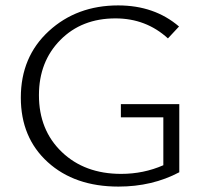

<svg xmlns="http://www.w3.org/2000/svg" viewBox="-20 -684 760 710"><path d="M427 -299H643V-47Q543 6 418 6Q256 6 156.5 -84.5Q57 -175 57 -323Q57 -474 160.5 -569Q264 -664 417 -664Q551 -664 642 -586L601 -542Q520 -616 407 -616Q282 -616 203 -536Q124 -456 124 -332Q124 -203 208.5 -122Q293 -41 428 -41Q511 -41 584 -73V-250H427Z"/></svg>

Font: EauTestSC Semilight
Style: Regular
Weight: 300
Designer: Christian Thalmann (Catharsis Fonts)
Version: Version 0.001;PS 000.001;hotconv 1.0.88;makeotf.lib2.5.64775